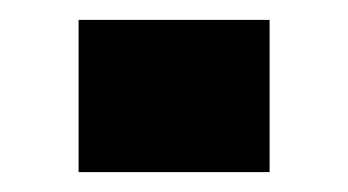

<svg xmlns="http://www.w3.org/2000/svg" viewBox="-20 -446 350 193"><path d="M251 -273H59V-426H251Z"/></svg>

Font: Geostar Fill
Style: Regular
Weight: 400
Designer: Joe Prince
Foundry: Joe Prince
Version: Version 1.002